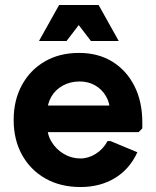

<svg xmlns="http://www.w3.org/2000/svg" viewBox="-20 -737 628 773"><path d="M304 16Q224 16 163.5 -18Q103 -52 69 -113Q35 -174 35 -254Q35 -334 68.5 -395Q102 -456 161 -490Q220 -524 298 -524Q375 -524 432 -489Q489 -454 521 -391Q553 -328 553 -244V-220L538 -205H95V-312H498L423 -285Q423 -322 406.5 -350Q390 -378 362.5 -393.5Q335 -409 301 -409Q263 -409 233 -392.5Q203 -376 186.5 -347.5Q170 -319 170 -282V-229Q170 -194 188.5 -164.5Q207 -135 237.5 -117Q268 -99 304 -99Q336 -99 366 -118Q396 -137 413 -169H425L533 -124Q502 -56 442.5 -20Q383 16 304 16ZM137 -572 218 -717H377L458 -572H346L297 -636L248 -572Z"/></svg>

Font: Fustat ExtraBold
Style: Regular
Weight: 800
Designer: Mohamed Gaber, Khaled Hosny, Laura Garcia Mut
Foundry: Kief Type Foundry, Alif Type Foundry, Hard Type Foundry
Version: Version 1.007